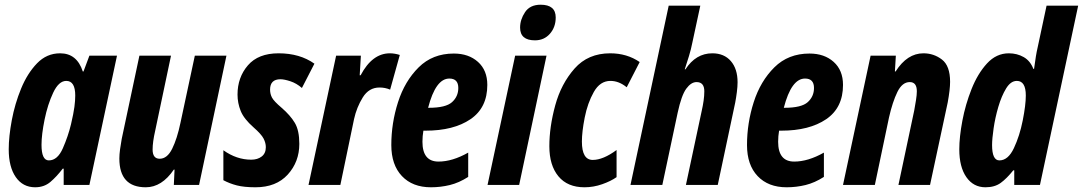

<svg xmlns="http://www.w3.org/2000/svg" viewBox="-20 -784 4591 814"><path d="M156 -170Q156 -213 169 -277Q182 -341 205.5 -391Q229 -441 261 -441Q299 -441 299 -379Q299 -358 295.5 -331Q292 -304 281 -257Q269 -207 246.5 -155.5Q224 -104 187 -104Q156 -104 156 -170ZM246 -69H250V0H359L476 -548H359L334 -481H331Q306 -558 235 -558Q178 -558 137 -515.5Q96 -473 69.5 -408.5Q43 -344 30 -274.5Q17 -205 17 -151Q17 -76 47 -33Q77 10 129 10Q167 10 193.5 -12.5Q220 -35 246 -69Z M717 -65H720L717 0H824L940 -548H806L745 -263Q731 -196 710 -153.5Q689 -111 657 -111Q627 -111 627 -150Q627 -182 638 -230L705 -548H571L496 -195Q492 -173 489 -151Q486 -129 486 -112Q486 10 598 10Q666 10 717 -65Z M1249 -174Q1249 -231 1230 -263Q1211 -295 1174 -327Q1141 -355 1133 -370.5Q1125 -386 1125 -404Q1125 -448 1169 -448Q1185 -448 1211 -439.5Q1237 -431 1260 -411L1313 -514Q1251 -558 1161 -558Q1075 -558 1031 -507Q987 -456 987 -383Q987 -347 1000.5 -313.5Q1014 -280 1055 -244Q1088 -215 1097.5 -196.5Q1107 -178 1107 -160Q1107 -134 1089.5 -120.5Q1072 -107 1045 -107Q983 -107 927 -147V-20Q953 -6 984 2Q1015 10 1063 10Q1151 10 1200 -44Q1249 -98 1249 -174Z M1423 0 1481 -279Q1492 -329 1518 -371Q1544 -413 1589 -413Q1613 -413 1634 -404L1675 -551Q1653 -558 1633 -558Q1558 -558 1509 -465H1505L1510 -548H1405L1288 0Z M1965 -34V-137Q1898 -99 1839 -99Q1771 -99 1771 -183Q1771 -207 1775 -230H1784Q1903 -230 1974.5 -278.5Q2046 -327 2046 -424Q2046 -486 2006.5 -521.5Q1967 -557 1904 -557Q1814 -557 1755 -498.5Q1696 -440 1667.5 -351Q1639 -262 1639 -169Q1639 -85 1684 -37.5Q1729 10 1807 10Q1848 10 1887 0.5Q1926 -9 1965 -34ZM1885 -451Q1923 -451 1923 -411Q1923 -375 1896.5 -351Q1870 -327 1798 -327H1795Q1827 -451 1885 -451Z M2336 -710Q2336 -764 2272 -764Q2227 -764 2206 -732.5Q2185 -701 2185 -667Q2185 -613 2248 -613Q2287 -613 2311.5 -641Q2336 -669 2336 -710ZM2181 0 2297 -548H2164L2047 0Z M2594 -33V-148Q2537 -106 2493 -106Q2447 -106 2447 -184Q2447 -225 2459 -286Q2471 -347 2497.5 -394Q2524 -441 2568 -441Q2604 -441 2637 -414L2692 -521Q2638 -558 2567 -558Q2473 -558 2416 -493.5Q2359 -429 2334 -337.5Q2309 -246 2309 -164Q2309 -83 2347.5 -36.5Q2386 10 2458 10Q2496 10 2533 -3Q2570 -16 2594 -33Z M2788 0 2853 -306Q2869 -380 2889.5 -408Q2910 -436 2933 -436Q2966 -436 2966 -397Q2966 -378 2963 -357Q2960 -336 2955 -314L2888 0H3023L3097 -349Q3101 -370 3104 -393.5Q3107 -417 3107 -435Q3107 -492 3078.5 -525Q3050 -558 3000 -558Q2930 -558 2886 -490H2883Q2892 -517 2901 -546.5Q2910 -576 2915 -602L2949 -760H2815L2653 0Z M3473 -34V-137Q3406 -99 3347 -99Q3279 -99 3279 -183Q3279 -207 3283 -230H3292Q3411 -230 3482.5 -278.5Q3554 -327 3554 -424Q3554 -486 3514.5 -521.5Q3475 -557 3412 -557Q3322 -557 3263 -498.5Q3204 -440 3175.5 -351Q3147 -262 3147 -169Q3147 -85 3192 -37.5Q3237 10 3315 10Q3356 10 3395 0.5Q3434 -9 3473 -34ZM3393 -451Q3431 -451 3431 -411Q3431 -375 3404.5 -351Q3378 -327 3306 -327H3303Q3335 -451 3393 -451Z M3689 0 3749 -286Q3764 -352 3784.5 -394Q3805 -436 3837 -436Q3867 -436 3867 -397Q3867 -382 3863.5 -360Q3860 -338 3856 -316L3789 0H3923L3998 -350Q4008 -405 4008 -437Q4008 -505 3973.5 -531.5Q3939 -558 3895 -558Q3826 -558 3777 -481H3774L3778 -548H3671L3554 0Z M4186 -169Q4186 -195 4192.5 -240Q4199 -285 4212.5 -331Q4226 -377 4245.5 -409Q4265 -441 4291 -441Q4329 -441 4329 -379Q4329 -339 4316 -273.5Q4303 -208 4278.5 -156Q4254 -104 4217 -104Q4186 -104 4186 -169ZM4276 -62H4280V0H4389L4551 -760H4417L4379 -582Q4372 -553 4364 -492H4361Q4348 -526 4320 -542Q4292 -558 4257 -558Q4204 -558 4164.5 -515Q4125 -472 4099 -406.5Q4073 -341 4060 -272Q4047 -203 4047 -151Q4047 -76 4077 -33Q4107 10 4158 10Q4197 10 4222.5 -8.5Q4248 -27 4276 -62Z"/></svg>

Font: Noto Sans UI Condensed ExtraBold
Style: Italic
Weight: 800
Width: 3
Designer: Monotype Design Team
Foundry: Monotype Imaging Inc.
Version: 1.001